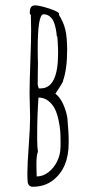

<svg xmlns="http://www.w3.org/2000/svg" viewBox="-20 -695 362 726"><path d="M103.5 11.2Q148.4 11.2 180.2 -13.2Q239.7 -59.1 239.7 -154.8V-168.9L238.8 -194.8Q237.3 -220.7 234.9 -247.6Q231.4 -272.5 219.5 -299.8Q207.5 -327.1 189.5 -340.8Q191.4 -344.7 203.6 -362.3Q216.3 -381.8 218.8 -388.2H217.8Q233.9 -432.1 233.9 -506.8Q233.9 -552.2 227.3 -581.5Q220.7 -610.8 202.6 -639.2L203.6 -642.1Q203.6 -647.9 185.5 -655.5Q167.5 -663.1 145.3 -668.9Q123 -674.8 113.8 -674.8Q102.1 -674.8 97.4 -668.2Q92.8 -661.6 92.8 -648.9V-643.1L96.7 -638.2Q97.7 -611.8 97.7 -580.1Q97.7 -540.5 94.7 -460.4Q91.8 -380.9 91.8 -340.8L92.8 -296.9L93.8 -252Q93.8 -213.9 88.9 -147Q83.5 -72.8 83.5 -41Q83.5 -22.5 84.5 -9.8Q84.5 -1 89.6 5.1Q94.7 11.2 103.5 11.2ZM123 -421.9Q123.5 -437 123.5 -456.1Q123.5 -466.3 123 -475.6Q122.6 -484.9 122.6 -509.8Q122.6 -641.1 144.5 -641.1Q157.7 -641.1 168.2 -632.8Q178.7 -624.5 184.1 -610.4Q192.4 -587.9 194.8 -558.1L196.8 -556.2L198.2 -537.1Q199.7 -513.7 199.7 -494.1Q199.7 -360.8 133.8 -360.8H126.5L124.5 -367.7L122.6 -374V-386.2Q122.6 -406.2 123 -421.9ZM120.6 -167V-189.9Q120.6 -254.9 125.5 -326.2Q146.5 -326.2 163.1 -313.5Q178.7 -300.8 187.5 -283.2Q196.3 -265.6 201.7 -239.3Q206.5 -216.3 207.8 -199Q209 -181.6 209 -158.7V-147.9V-139.6L208.5 -136.2Q208.5 -110.8 196.3 -85.4Q184.1 -60.1 163.3 -43.9Q142.6 -27.8 118.7 -27.8L118.2 -47.4Q117.7 -57.6 117.7 -73.2Q117.7 -110.4 123.5 -121.1Q120.6 -138.2 120.6 -167Z"/></svg>

Font: Amatica SC
Style: Regular
Weight: 400
Version: Version 2.000